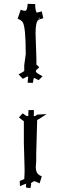

<svg xmlns="http://www.w3.org/2000/svg" viewBox="-20 -789 307 994"><path d="M164.1 -616.2 168.5 -482.9V-454.1Q171.4 -451.2 175.3 -449.2L183.1 -439.9L167.5 -426.8Q167.5 -425.3 166.3 -421.4Q165 -417.5 166.5 -416Q172.9 -408.7 200.2 -394L180.2 -374L156.2 -386.2Q152.8 -382.3 150.4 -359.9L123 -360.8L125.5 -389.2Q126.5 -389.2 128.4 -388.2L120.1 -395L123 -392.1L121.1 -393.1L98.1 -380.9L76.2 -403.8Q105.5 -419.9 105.5 -421.9V-452.1L113.3 -508.8Q113.3 -651.4 97.2 -674.3Q89.4 -685.5 71.3 -691.9L87.4 -738.8Q100.6 -732.9 109.4 -732.9Q121.6 -732.9 123 -769L162.1 -768.1Q162.1 -737.3 169.4 -724.1H171.4Q174.8 -724.1 196.3 -730L204.1 -694.8Q181.2 -688 178.2 -686H179.2Q164.1 -677.2 164.1 -616.2ZM172.4 -168 167.5 9.8V48.8Q167.5 51.8 166.3 61.3Q165 70.8 165.3 78.1Q165.5 85.4 167.5 94.7Q171.4 114.3 196.3 124L185.1 160.2Q162.6 148.9 157.2 148.9Q149.9 151.4 145.5 155.8L140.1 159.2Q141.1 159.2 141.1 168.9L137.2 185.1L115.2 182.1L114.3 169.9Q114.3 163.1 116.2 163.1H117.2L116.2 162.1Q112.3 162.1 83.5 174.8L82 147.9L105.5 138.2Q107.4 112.8 107.4 90.8L103.5 -51.8V-161.1Q103.5 -161.6 78.1 -181.2L97.2 -202.1Q117.7 -188 119.1 -187.5Q122.1 -187.5 127.4 -189.9Q126.5 -189.9 126.5 -197.5Q126.5 -205.1 127.4 -219.2H155.3V-201.2Q155.3 -189.9 154.3 -189.9L160.2 -187L173.3 -195.8L221.2 -198.2Q175.8 -168 172.4 -168ZM184.1 -698.2 179.2 -692.9H186Q186 -695.3 184.1 -698.2Z"/></svg>

Font: Eater
Style: Regular
Weight: 400
Version: Version 001.002